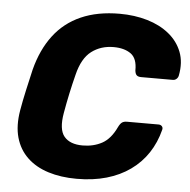

<svg xmlns="http://www.w3.org/2000/svg" viewBox="-52 -761 812 822"><g transform="rotate(5 354.5 -350.0)"><path d="M307.1 10Q239.1 10 184.7 -7.2Q130.2 -24.4 94.1 -58.9Q58 -93.4 43.8 -143.8Q29.6 -194.3 40.9 -261Q47.9 -302 58.4 -349Q68.9 -396 78.9 -439Q101.4 -526.4 147.3 -586.9Q193.1 -647.5 263.8 -678.7Q334.5 -710 429.9 -710Q494 -710 548.8 -693.8Q603.6 -677.6 642.3 -646.2Q681 -614.9 698.4 -570.3Q715.7 -525.8 704.7 -469Q703.1 -460 696.4 -453.9Q689.7 -447.8 680.7 -447.8H544.6Q531.6 -447.8 525.3 -453.5Q518.9 -459.3 517.4 -473.8Q518.3 -525.6 490.3 -545.6Q462.4 -565.6 416.1 -565.6Q361.4 -565.6 321.4 -535.4Q281.4 -505.1 264 -434Q243 -352 228 -266Q215.5 -194.9 240.5 -164.6Q265.5 -134.4 320.2 -134.4Q366.5 -134.4 403.3 -154.2Q440.1 -174.1 464.4 -226.2Q471.9 -241.4 479.8 -246.8Q487.6 -252.2 500.6 -252.2H636.7Q645.7 -252.2 651.1 -246.1Q656.4 -240 654 -231Q639.9 -175.4 610.4 -130.8Q581 -86.3 536.7 -54.7Q492.5 -23.1 435.1 -6.6Q377.7 10 307.1 10Z"/></g></svg>

Font: Rubik Light
Style: Italic
Weight: 300
Italic angle: -12°
Designer: Hubert and Fischer
Foundry: Hubert and Fischer
Version: Version 2.300;gftools[0.9.30]